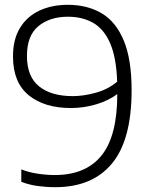

<svg xmlns="http://www.w3.org/2000/svg" viewBox="-20 -769 637 798"><path d="M262 -749Q343 -749 402.5 -713.8Q462 -678.5 494.5 -600.2Q527 -522 527 -394Q527 -188 445.5 -89.5Q364 9 209.5 9Q173 9 136.2 4Q99.5 -1 68.5 -13.5V-65Q100 -52.5 137.2 -47Q174.5 -41.5 207.5 -41.5Q336.5 -41.5 402 -122.8Q467.5 -204 467.5 -378Q431 -350.5 379.2 -335.2Q327.5 -320 274.5 -320Q164.5 -320 99.2 -373.2Q34 -426.5 34 -534.5Q34 -605.5 63.2 -653.2Q92.5 -701 144 -725Q195.5 -749 262 -749ZM282.5 -369.5Q327 -369.5 378 -383.5Q429 -397.5 467 -429.5Q463.5 -530 437.8 -589.2Q412 -648.5 367.2 -674Q322.5 -699.5 262 -699.5Q187.5 -699.5 139.8 -660.5Q92 -621.5 92 -536.5Q92 -450.5 142.5 -410Q193 -369.5 282.5 -369.5Z"/></svg>

Font: Encode Sans Semi Expanded Light
Style: Regular
Weight: 300
Width: 6
Designer: Multiple Designers
Foundry: Impallari Type
Version: Version 3.000; ttfautohint (v1.8.3) -l 8 -r 50 -G 200 -x 14 